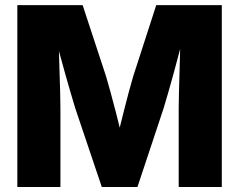

<svg xmlns="http://www.w3.org/2000/svg" viewBox="-20 -748 957 768"><path d="M49.3 0V-727.5H310.5L404.3 -442.4Q412.1 -416.5 422.6 -377.7Q433.1 -338.9 444.3 -295.9Q455.6 -252.9 464.8 -213.9Q474.1 -174.8 480 -147.5H438Q443.8 -174.8 453.1 -213.9Q462.4 -252.9 473.4 -295.9Q484.4 -338.9 494.6 -377.7Q504.9 -416.5 512.7 -442.4L605 -727.5H867.2V0H694.8V-314.5Q694.8 -339.4 695.8 -376.2Q696.8 -413.1 698 -456.1Q699.2 -499 700.4 -543Q701.7 -586.9 701.7 -625.5H719.7Q709.5 -585 697.5 -540.3Q685.5 -495.6 674.1 -453.1Q662.6 -410.6 652.1 -374.8Q641.6 -338.9 634.3 -314.5L529.8 0H387.2L281.2 -314.5Q273.9 -338.9 263.2 -374.8Q252.4 -410.6 240.7 -453.1Q229 -495.6 216.8 -540Q204.6 -584.5 193.4 -625.5H214.8Q214.8 -586.9 215.8 -543.2Q216.8 -499.5 218.3 -456.3Q219.7 -413.1 220.7 -376.2Q221.7 -339.4 221.7 -314.5V0Z"/></svg>

Font: Inter 28pt ExtraBold
Style: Regular
Weight: 800
Designer: Rasmus Andersson
Foundry: rsms
Version: Version 4.001;git-66647c0bb